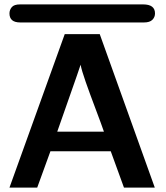

<svg xmlns="http://www.w3.org/2000/svg" viewBox="-20 -852 756 872"><path d="M23 -791Q23 -807 33.5 -819.5Q44 -832 71 -832H630Q684 -832 684 -791Q684 -774 672 -762Q660 -750 634 -750H72Q23 -750 23 -791ZM23 0 274 -697H433L683 0H543L483 -165H209L149 0ZM240 -254H452Q443 -281 415 -355Q387 -429 369 -480.5Q351 -532 346 -558Q335 -524 301 -428Q267 -332 240 -254Z"/></svg>

Font: Coval
Style: Bold
Weight: 700
Foundry: Context Ltd
Version: Version 001.000